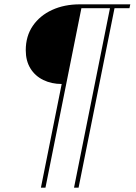

<svg xmlns="http://www.w3.org/2000/svg" viewBox="-20 -718 630 887"><path d="M169 149 265 -330Q218 -330 180 -348.5Q142 -367 120.5 -402Q99 -437 99 -486Q99 -551 131.5 -598.5Q164 -646 220.5 -672Q277 -698 349 -698H582L578 -680H509L343 149H322L488 -680H356L190 149Z"/></svg>

Font: IBM Plex Sans Thin
Style: Italic
Weight: 250
Italic angle: -11.31°
Designer: Mike Abbink, Paul van der Laan, Pieter van Rosmalen
Foundry: Bold Monday
Version: Version 3.201